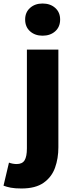

<svg xmlns="http://www.w3.org/2000/svg" viewBox="-80 -851 423 1092"><path d="M42 221Q5 221 -18.5 216.5Q-42 212 -60 205L-29 74Q-18 78 -7 80Q4 82 15 82Q47 82 60 60.5Q73 39 73 -7V-569H252V-13Q252 50 233 103Q214 156 168 188.5Q122 221 42 221ZM162 -648Q119 -648 91 -673Q63 -698 63 -740Q63 -781 91 -806Q119 -831 162 -831Q206 -831 234 -806Q262 -781 262 -740Q262 -698 234 -673Q206 -648 162 -648Z"/></svg>

Font: Noto Sans KR Thin Black
Style: Regular
Weight: 900
Version: Version 2.004-H2;hotconv 1.0.118;makeotfexe 2.5.65603